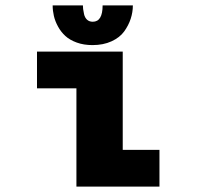

<svg xmlns="http://www.w3.org/2000/svg" viewBox="-20 -691 750 711"><path d="M472 -671Q472 -646 464 -621.5Q456 -597 439.8 -574.5Q423.5 -552 393 -538Q362.5 -524 322.5 -524Q290 -524 264 -533.5Q238 -543 221.8 -558Q205.5 -573 194.8 -592.8Q184 -612.5 179.5 -632Q175 -651.5 175 -671H287Q287 -664 287.8 -657.8Q288.5 -651.5 291.2 -638.8Q294 -626 302.2 -618.2Q310.5 -610.5 323.5 -610.5Q360 -610.5 360 -671ZM434.5 -136H570.5V0H263V-364H117V-500H434.5Z"/></svg>

Font: League Mono ExtraBold
Style: Regular
Weight: 800
Width: 6
Designer: Tyler Finck
Foundry: The League of Moveable Type / Tyler Finck
Version: Version 2.210